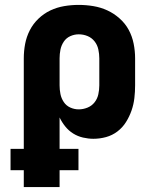

<svg xmlns="http://www.w3.org/2000/svg" viewBox="-20 -558 640 783"><path d="M77 205V136H23V49H77V-320Q77 -350 82.5 -379Q88 -408 101.5 -434.5Q115 -461 137 -482Q159 -503 185.5 -515.5Q212 -528 241.5 -533Q271 -538 301 -538Q331 -538 361 -533Q391 -528 418 -515.5Q445 -503 468 -482.5Q491 -462 505 -436Q519 -410 525 -380Q531 -350 531 -320V-210Q531 -184 528 -158Q525 -132 516.5 -107.5Q508 -83 494 -60.5Q480 -38 459 -22Q438 -6 412.5 1Q387 8 361 8Q340 8 318.5 3Q297 -2 278.5 -13.5Q260 -25 246 -42.5Q232 -60 223 -79V49H300V136H223V205ZM301 -112Q319 -112 336.5 -119Q354 -126 365.5 -140.5Q377 -155 381 -173.5Q385 -192 385 -210V-320Q385 -338 381 -356.5Q377 -375 365.5 -389.5Q354 -404 337 -411Q320 -418 301 -418Q283 -418 266.5 -410.5Q250 -403 240 -388Q230 -373 226.5 -355.5Q223 -338 223 -320V-210Q223 -192 226.5 -174.5Q230 -157 240 -142Q250 -127 266.5 -119.5Q283 -112 301 -112Z"/></svg>

Font: Iosevka Curly Heavy Extended
Style: Regular
Weight: 900
Width: 7
Monospace: yes
Designer: Belleve Invis
Foundry: Belleve Invis
Version: Version 11.1.0; ttfautohint (v1.8.3)